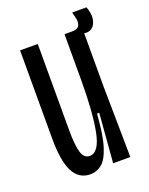

<svg xmlns="http://www.w3.org/2000/svg" viewBox="-119 -660 571 735"><g transform="rotate(-20 166.5 -293.0)"><path d="M122 10Q75 10 52.5 -33.5Q30 -77 30 -169V-528H102V-178Q102 -114 111 -85.5Q120 -57 143 -57Q181 -57 196 -134Q211 -211 211 -344V-528H283V-291L287 0H217L233 -200H224Q218 -114 203.5 -68.5Q189 -23 168 -6.5Q147 10 122 10ZM276 -507 240 -515 242 -528Q264 -528 270.5 -539.5Q277 -551 274 -566.5Q271 -582 267 -596H325Q341 -555 326.5 -526.5Q312 -498 276 -507Z"/></g></svg>

Font: Bricolage Grotesque 96pt Condensed Light
Style: Regular
Weight: 300
Width: 3
Designer: Mathieu Triay
Foundry: Atelier Triay
Version: Version 1.001; ttfautohint (v1.8.4.7-5d5b);gftools[0.9.33.de